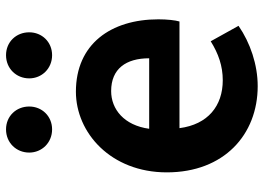

<svg xmlns="http://www.w3.org/2000/svg" viewBox="-136 -704 854 621"><g transform="rotate(-90 290.5 -393.0)"><path d="M323 14C392 14 463 -10 518 -48L468 -138C428 -113 388 -99 342 -99C259 -99 199 -147 187 -239H532C536 -252 539 -279 539 -307C539 -461 459 -574 305 -574C172 -574 44 -461 44 -280C44 -95 166 14 323 14ZM185 -337C196 -418 248 -460 307 -460C379 -460 413 -412 413 -337ZM183 -651C226 -651 257 -684 257 -725C257 -767 226 -800 183 -800C140 -800 108 -767 108 -725C108 -684 140 -651 183 -651ZM423 -651C466 -651 497 -684 497 -725C497 -767 466 -800 423 -800C380 -800 348 -767 348 -725C348 -684 380 -651 423 -651Z"/></g></svg>

Font: Source Han Sans CN
Style: Bold
Weight: 700
Designer: Ryoko NISHIZUKA 西塚涼子 (kana, bopomofo & ideographs); Paul D. Hunt (Latin, Greek & Cyrillic); Sandoll Communications 산돌커뮤니
Foundry: Adobe
Version: Version 2.001;hotconv 1.0.107;makeotfexe 2.5.65593